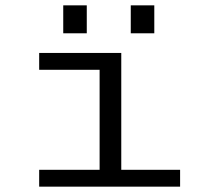

<svg xmlns="http://www.w3.org/2000/svg" viewBox="-20 -698 740 718"><path d="M126.5 0V-63H352.5V-437H126.5V-500H433.5V-63H653.5V0ZM216.5 -678H304.5V-573.5H216.5ZM469 -678H557V-573.5H469Z"/></svg>

Font: Trispace SemiExpanded Light
Style: Regular
Weight: 300
Width: 6
Designer: Tyler Finck
Foundry: Etcetera Type Company
Version: Version 1.210; ttfautohint (v1.8.3)